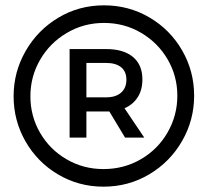

<svg xmlns="http://www.w3.org/2000/svg" viewBox="-20 -709 780 720"><path d="M708 -350Q708 -259 663 -180.5Q618 -102 540 -55.5Q462 -9 368 -9Q275 -9 197.5 -55Q120 -101 75.5 -179Q31 -257 31 -348Q31 -439 76 -517.5Q121 -596 198.5 -642.5Q276 -689 370 -689Q463 -689 540.5 -643.5Q618 -598 663 -520Q708 -442 708 -350ZM645 -350Q645 -424 608.5 -486.5Q572 -549 509 -586Q446 -623 370 -623Q294 -623 230.5 -585.5Q167 -548 130.5 -485Q94 -422 94 -348Q94 -274 130 -211.5Q166 -149 229 -112Q292 -75 368 -75Q445 -75 508.5 -112Q572 -149 608.5 -212.5Q645 -276 645 -350ZM447 -303 521 -193H449L390 -291H378H304V-193H241V-525H378Q443 -525 478.5 -495.5Q514 -466 514 -411Q514 -372 496.5 -344.5Q479 -317 447 -303ZM304 -344H378Q414 -344 434 -361.5Q454 -379 454 -410Q454 -441 434 -457Q414 -473 378 -473H304Z"/></svg>

Font: Montserrat arm2 Medium
Style: Regular
Weight: 500
Designer: Julieta Ulanovsky
Foundry: Julieta Ulanovsky
Version: Version 6.000